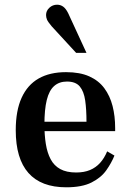

<svg xmlns="http://www.w3.org/2000/svg" viewBox="-20 -787 557 817"><path d="M262 10Q155 10 101 -51Q47 -112 47 -233Q47 -316 72 -371Q97 -426 144.5 -453Q192 -480 261 -480Q320 -480 360 -462Q400 -444 424 -411.5Q448 -379 459 -336Q470 -293 470 -242V-229H132V-269H348Q348 -321 342.5 -359.5Q337 -398 319.5 -419Q302 -440 265 -440Q232 -440 210.5 -421Q189 -402 179 -361.5Q169 -321 169 -257Q169 -212 175 -174.5Q181 -137 195.5 -109.5Q210 -82 236.5 -67.5Q263 -53 304 -53Q338 -53 363 -63.5Q388 -74 406 -94Q424 -114 436 -143L467 -125Q454 -93 432 -62Q410 -31 369.5 -10.5Q329 10 262 10ZM304 -562 200 -675Q184 -694 180 -703.5Q176 -713 176 -723Q176 -741 190 -754Q204 -767 223 -767Q237 -767 248.5 -759Q260 -751 270 -731L348 -562Z"/></svg>

Font: Frank Ruhl Libre Medium
Style: Regular
Weight: 500
Designer: Yanek Iontef
Foundry: Fontef
Version: Version 6.004